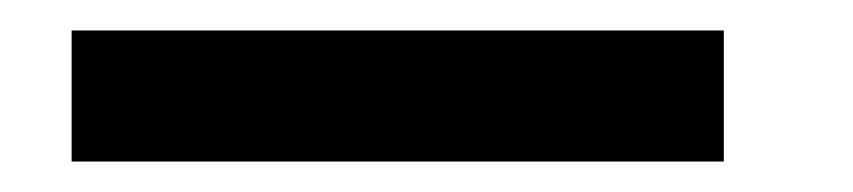

<svg xmlns="http://www.w3.org/2000/svg" viewBox="-20 -15 560 126"><path d="M27 5H455V91H27Z"/></svg>

Font: TitilliumText22L Lt
Style: Medium
Weight: 500
Designer: Campivisivi
Foundry: Campivisivi
Version: 1.000